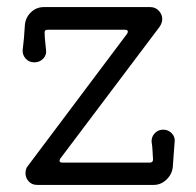

<svg xmlns="http://www.w3.org/2000/svg" viewBox="-20 -519 553 542"><path d="M85 3Q70 3 61 -7Q52 -17 52 -30Q52 -43 59 -51L339 -424Q341 -428 341 -429Q341 -435 333 -435H114Q106 -435 106 -428Q106 -415 107.5 -402Q109 -389 110 -378Q112 -364 102 -353.5Q92 -343 77 -343Q62 -343 52.5 -353.5Q43 -364 44 -378Q46 -393 47.5 -410Q49 -427 50 -445Q51 -468 66.5 -483.5Q82 -499 104 -499H404Q419 -499 428.5 -488.5Q438 -478 438 -465Q438 -455 431 -444L150 -71Q148 -67 148 -66Q148 -60 156 -60H403Q412 -60 412 -69Q411 -82 410.5 -94.5Q410 -107 408 -118Q407 -132 416.5 -142.5Q426 -153 441 -153Q455 -153 465 -142.5Q475 -132 473 -118Q472 -103 470.5 -85.5Q469 -68 468 -51Q467 -29 451 -13Q435 3 414 3Z"/></svg>

Font: Kiwi Maru Light
Style: Regular
Weight: 300
Designer: Hiroki-Chan
Version: Version 1.100